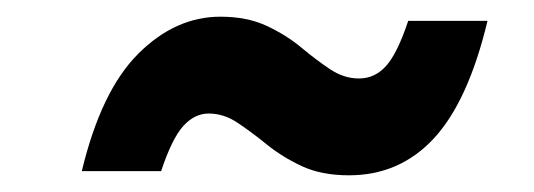

<svg xmlns="http://www.w3.org/2000/svg" viewBox="-20 -495 640 230"><path d="M78 -290Q101 -386 145.5 -430.5Q190 -475 244 -475Q276 -475 299.5 -464Q323 -453 341 -438Q359 -423 375.5 -412Q392 -401 410 -401Q429 -401 442.5 -416Q456 -431 469 -470H564Q541 -374 500 -329.5Q459 -285 398 -285Q365 -285 341.5 -296Q318 -307 299.5 -322Q281 -337 264.5 -348Q248 -359 230 -359Q213 -359 199.5 -344Q186 -329 173 -290Z"/></svg>

Font: Radio Canada
Style: Italic
Weight: 400
Italic angle: -12°
Designer: Charles Daoud, Etienne Aubert Bonn, Alexandre Saumier Demers, Jacques Le Bailly
Foundry: Radio-Canada
Version: Version 2.104;gftools[0.9.28.dev5+ged2979d]